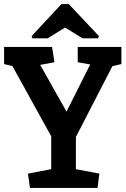

<svg xmlns="http://www.w3.org/2000/svg" viewBox="-21 -921 617 941"><path d="M126 0 116 -70 230 -92V-253L40 -597L-1 -607V-691H234L246 -616L176 -603L305 -374L421 -605L360 -616V-691H574V-607L530 -597L351 -250V-92L466 -70L457 0ZM138 -733 134 -744 280 -901H316L464 -744L459 -733H384L298 -786L212 -733Z"/></svg>

Font: Kreon Light SemiBold
Style: Regular
Weight: 600
Version: Version 2.002